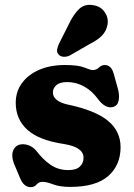

<svg xmlns="http://www.w3.org/2000/svg" viewBox="-20 -760 552 793"><path d="M257.5 -421Q227.5 -421 213 -408.5Q198.5 -396 198.5 -378.5Q198.5 -359.5 214.8 -347Q231 -334.5 258.5 -328.5Q373 -304.5 425.5 -261.5Q478 -218.5 478 -152Q478 -77.5 426.8 -32.8Q375.5 12 269.5 12Q227.5 12 199.8 1.5Q172 -9 156 -9Q140.5 -9 131.2 2Q122 13 107 13Q93 13 81.8 3.8Q70.5 -5.5 62 -26.5L38 -83.5Q26.5 -113.5 33 -134.2Q39.5 -155 57 -161.5Q75 -167.5 95.8 -160.8Q116.5 -154 131 -136Q156.5 -102 188.2 -79.8Q220 -57.5 262.5 -57.5Q294.5 -57.5 309.8 -72Q325 -86.5 325 -108.5Q325 -152 245.5 -165Q142 -180 93.5 -223.5Q45 -267 45 -335.5Q45 -382 70.8 -417Q96.5 -452 142.2 -471.8Q188 -491.5 248 -491.5Q303 -491.5 328.8 -481Q354.5 -470.5 362.5 -470.5Q377.5 -470.5 388.5 -481Q399.5 -491.5 413.5 -491.5Q425 -491.5 434.8 -483Q444.5 -474.5 450 -454.5L468 -389Q474 -365 470 -344.2Q466 -323.5 446.5 -318Q415.5 -310 384.5 -351Q361 -384 328 -402.5Q295 -421 257.5 -421ZM264 -659.5Q282.5 -699 305.8 -722Q329 -745 366 -738.5Q397.5 -733 413.2 -709Q429 -685 424 -658Q419 -631.5 401.5 -613.2Q384 -595 348.5 -577L268.5 -531Q256.5 -525 243.5 -525.5Q230.5 -526 223 -534Q214 -543 215.8 -554.5Q217.5 -566 223.5 -579Z"/></svg>

Font: Fraunces 9pt S100
Style: Bold
Weight: 700
Version: Version 1.000; ttfautohint (v1.8.3)